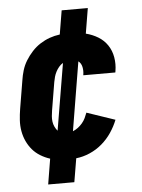

<svg xmlns="http://www.w3.org/2000/svg" viewBox="-53 -670 605 819"><g transform="rotate(-5 250.0 -260.5)"><path d="M120 107 138 -2Q116 -9 96.5 -21Q77 -33 63 -49.5Q49 -66 39.5 -86.5Q30 -107 26 -130Q22 -153 23.5 -177Q25 -201 29 -225L49 -345Q52 -366 58.5 -387.5Q65 -409 77 -428.5Q89 -448 105 -465.5Q121 -483 140.5 -495.5Q160 -508 181 -515.5Q202 -523 225 -526L242 -628H354L336 -520Q364 -513 388 -498.5Q412 -484 427.5 -461Q443 -438 448 -409Q453 -380 448 -350L447 -344H310V-346Q313 -363 309.5 -379.5Q306 -396 294 -405L245 -110Q257 -115 267 -122.5Q277 -130 285.5 -140Q294 -150 299.5 -161.5Q305 -173 309 -184L430 -143Q419 -115 401.5 -89Q384 -63 360 -42.5Q336 -22 307 -9.5Q278 3 249 6L232 107ZM180 -118 228 -404Q218 -398 210.5 -389Q203 -380 197.5 -369.5Q192 -359 189 -348Q186 -337 184 -326L164 -206Q162 -194 161 -182Q160 -170 161.5 -158.5Q163 -147 168 -136.5Q173 -126 180 -118Z"/></g></svg>

Font: Iosevka SS18 Heavy
Style: Italic
Weight: 900
Italic angle: -9°
Monospace: yes
Designer: Belleve Invis
Foundry: Belleve Invis
Version: Version 25.1.1; ttfautohint (v1.8.4)